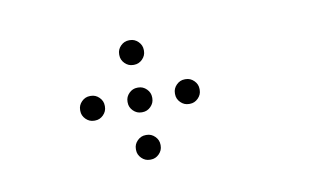

<svg xmlns="http://www.w3.org/2000/svg" viewBox="-40 -249 681 399"><g transform="rotate(-10 300.0 -50.0)"><path d="M249 -176Q239 -176 231.5 -168.5Q224 -161 224 -151V-149Q224 -139 231.5 -131.5Q239 -124 249 -124H251Q261 -124 268.5 -131.5Q276 -139 276 -149V-151Q276 -161 268.5 -168.5Q261 -176 251 -176ZM149 -76Q139 -76 131.5 -68.5Q124 -61 124 -51V-49Q124 -39 131.5 -31.5Q139 -24 149 -24H151Q161 -24 168.5 -31.5Q176 -39 176 -49V-51Q176 -61 168.5 -68.5Q161 -76 151 -76ZM249 -76Q239 -76 231.5 -68.5Q224 -61 224 -51V-49Q224 -39 231.5 -31.5Q239 -24 249 -24H251Q261 -24 268.5 -31.5Q276 -39 276 -49V-51Q276 -61 268.5 -68.5Q261 -76 251 -76ZM349 -76Q339 -76 331.5 -68.5Q324 -61 324 -51V-49Q324 -39 331.5 -31.5Q339 -24 349 -24H351Q361 -24 368.5 -31.5Q376 -39 376 -49V-51Q376 -61 368.5 -68.5Q361 -76 351 -76ZM249 24Q239 24 231.5 31.5Q224 39 224 49V51Q224 61 231.5 68.5Q239 76 249 76H251Q261 76 268.5 68.5Q276 61 276 51V49Q276 39 268.5 31.5Q261 24 251 24Z"/></g></svg>

Font: Doto Rounded
Style: Regular
Weight: 400
Monospace: yes
Version: Version 1.000